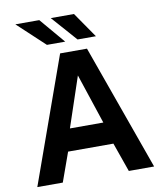

<svg xmlns="http://www.w3.org/2000/svg" viewBox="-98 -1008 923 1087"><g transform="rotate(-10 363.0 -464.5)"><path d="M27.5 0 286 -723H440.5L699 0H553.5L494.5 -167.5H234L174 0ZM267 -295H459L363.5 -582.5ZM402 -929 502.5 -783.5H397L268.5 -929ZM202.5 -929 326 -783.5H221L65 -929Z"/></g></svg>

Font: Public Sans
Style: Bold
Weight: 700
Designer: The Public Sans project authors (U.S. Web Design System). Libre Franklin designed by Pablo Impallari and Rodrigo Fuenzal
Version: Version 1.008; ttfautohint (v1.8.1) -l 8 -r 50 -G 200 -x 14 